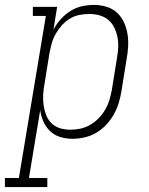

<svg xmlns="http://www.w3.org/2000/svg" viewBox="-87 -558 607 783"><path d="M-67 205V168H-10L100 -493H47V-530H146L131 -437Q143 -460 160.5 -479.5Q178 -499 200 -513Q222 -527 247 -532.5Q272 -538 296 -538Q322 -538 347 -530.5Q372 -523 390 -506.5Q408 -490 418.5 -467Q429 -444 433 -419Q437 -394 435.5 -367.5Q434 -341 429 -315L408 -185Q404 -160 396.5 -136Q389 -112 376 -89.5Q363 -67 345 -48Q327 -29 304.5 -16Q282 -3 257 2.5Q232 8 208 8Q182 8 158 0.5Q134 -7 117 -23.5Q100 -40 90 -62.5Q80 -85 77 -109L31 168H106V205ZM200 -29Q221 -29 241.5 -33.5Q262 -38 281 -49Q300 -60 315.5 -76Q331 -92 342 -111Q353 -130 359 -150Q365 -170 369 -191L390 -321Q394 -342 395 -364Q396 -386 392 -406.5Q388 -427 379 -445.5Q370 -464 354.5 -477Q339 -490 318.5 -495.5Q298 -501 277 -501Q257 -501 236.5 -497Q216 -493 198 -482Q180 -471 165.5 -455Q151 -439 140.5 -420.5Q130 -402 124.5 -382.5Q119 -363 115 -343L94 -213Q90 -192 89 -170Q88 -148 91 -127.5Q94 -107 101.5 -88Q109 -69 123.5 -55Q138 -41 158 -35Q178 -29 200 -29Z"/></svg>

Font: Iosevka Curly Slab XLtObl
Style: Regular
Weight: 200
Italic angle: -9°
Monospace: yes
Designer: Belleve Invis
Foundry: Belleve Invis
Version: Version 11.1.0; ttfautohint (v1.8.3)